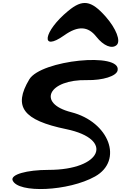

<svg xmlns="http://www.w3.org/2000/svg" viewBox="-20 -1257 828 1311"><path d="M180 -715C68 -528 137 -436 433 -375C764 -306 674 -97 312 -97C162 -97 51 -65 66 -26C102 65 449 49 629 -52C824 -161 726 -425 466 -491C230 -551 311 -716 575 -710C681 -708 775 -737 783 -776C810 -903 259 -847 180 -715ZM445 -1182C275 -1042 253 -898 419 -1016C512 -1082 581 -1079 638 -1006C687 -944 744 -921 776 -949C807 -976 773 -1062 702 -1143C602 -1256 544 -1264 445 -1182Z"/></svg>

Font: Venom Sans
Style: Obl
Weight: 400
Version: Version 1.001